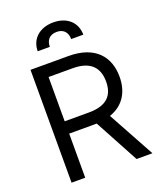

<svg xmlns="http://www.w3.org/2000/svg" viewBox="-169 -1056 977 1163"><g transform="rotate(-20 319.5 -475.0)"><path d="M88.1 0H176.1V-284.1H335.2C341.6 -284.1 347.7 -284.1 353.7 -284.4L507.1 0H609.4L445 -300.4C537.6 -332 581 -407.7 581 -504.3C581 -632.8 504.3 -727.3 333.8 -727.3H88.1ZM176.1 -363.6V-649.1H331C448.9 -649.1 494.3 -591.6 494.3 -504.3C494.3 -416.9 448.9 -363.6 332.4 -363.6ZM167.6 -818.2H245.7C245.7 -855.1 264.2 -889.2 315.3 -889.2C363.6 -889.2 383.5 -856.5 383.5 -818.2H461.6C461.6 -894.9 406.2 -950.3 315.3 -950.3C224.4 -950.3 167.6 -894.9 167.6 -818.2Z"/></g></svg>

Font: Karasuma Gothic
Style: Regular
Weight: 400
Designer: Rasmus Andersson, Ryoko Nishizuka
Foundry: Genbu
Version: Version 1.00